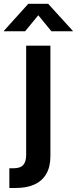

<svg xmlns="http://www.w3.org/2000/svg" viewBox="-73 -773 398 998"><path d="M63 -535.6H189V38.6Q189 93.3 168 130.1Q147 167 106.9 185.5Q66.9 204.1 9.3 204.1H-24.4V101.6H-2Q32.7 101.6 47.9 84.5Q63 67.4 63 32.7ZM57.6 -610.4H-52.7V-612.8L74.2 -753.4H177.2L305.2 -612.8V-610.4H194.3L126 -693.8Z"/></svg>

Font: Inter 20pt SemiBold
Style: Regular
Weight: 600
Version: Version 4.001;git-66647c0bb